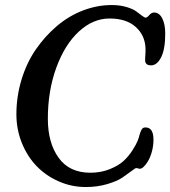

<svg xmlns="http://www.w3.org/2000/svg" viewBox="-20 -733 679 766"><path d="M322.3 13.2Q266.1 13.2 215.1 -9Q164.1 -31.2 126.7 -69.6Q89.4 -107.9 67.4 -162.1Q45.4 -216.3 45.4 -276.9Q45.4 -348.1 65.9 -415.5Q86.4 -482.9 123 -535.9Q159.7 -588.9 207 -629.2Q254.4 -669.4 311 -691.2Q367.7 -712.9 425.8 -712.9Q458 -712.9 484.4 -705.1Q510.7 -697.3 523.4 -687.7Q536.1 -678.2 546.4 -670.4Q556.6 -662.6 561 -662.6Q566.9 -662.6 575.7 -672.9Q584.5 -683.1 594.7 -683.1Q615.2 -683.1 627.2 -659.9Q639.2 -636.7 639.2 -599.6Q639.2 -536.6 622.8 -504.4Q606.4 -472.2 582.5 -472.2Q562 -472.2 559.1 -488.8Q558.6 -496.1 559.8 -512.2Q561 -528.3 560.5 -540.5Q558.6 -592.3 521.2 -625.7Q483.9 -659.2 417 -659.2Q351.1 -659.2 294.7 -607.2Q238.3 -555.2 204.6 -462.9Q170.9 -370.6 170.9 -259.3Q170.9 -163.1 213.9 -103.5Q256.8 -43.9 340.3 -43.9Q382.3 -43.9 417.2 -57.9Q452.1 -71.8 472.7 -90.6Q493.2 -109.4 508.3 -133.1Q523.4 -156.7 529.1 -171.1Q534.7 -185.5 537.1 -196.3Q541.5 -211.4 546.1 -218Q550.8 -224.6 560.5 -224.6Q592.3 -224.6 592.3 -175.8Q592.3 -147.5 583.7 -120.4Q575.2 -93.3 560.1 -75.2Q547.9 -59.6 537.6 -59.6Q535.2 -59.6 530.8 -61Q526.4 -62.5 522.9 -62.5Q520 -62.5 504.4 -50.5Q488.8 -38.6 468 -24.4Q447.3 -10.3 407.7 1.5Q368.2 13.2 322.3 13.2Z"/></svg>

Font: Cooper* Medium
Style: Italic
Weight: 500
Italic angle: -7°
Designer: Owen Earl
Foundry: indestructible type*
Version: Version 0.001